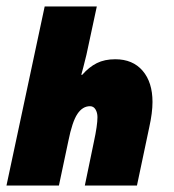

<svg xmlns="http://www.w3.org/2000/svg" viewBox="-33 -573 537 593"><path d="M105 -553H266L234 -404Q222 -355 218 -342H221Q242 -366 266 -378Q290 -390 323 -390Q377 -390 407.5 -354.5Q438 -319 438 -258Q438 -225 428 -180L390 0H229L257 -135Q268 -186 268 -211Q268 -225 262 -235Q256 -245 245 -245Q222 -245 206 -221Q190 -197 178 -137L149 0H-13Z"/></svg>

Font: Noto Sans UI CondBlack
Style: Italic
Weight: 900
Width: 3
Italic angle: -12°
Designer: Monotype Design Team
Foundry: Monotype Imaging Inc.
Version: Version 1.001